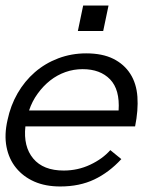

<svg xmlns="http://www.w3.org/2000/svg" viewBox="-29 -657 595 688"><path d="M62 -204.1Q54.2 -131.8 90.1 -88.9Q126 -45.9 199.2 -45.9Q250 -45.9 294.4 -66.9Q338.9 -87.9 366.2 -119.1L405.8 -86.9Q361.8 -39.1 308.8 -13.9Q255.9 11.2 187 11.2Q133.8 11.2 94 -6.3Q54.2 -23.9 28.6 -55.4Q2.9 -86.9 -5.6 -130.4Q-14.2 -173.8 -2 -227.1Q8.8 -278.8 33.9 -322.5Q59.1 -366.2 95.9 -398.2Q132.8 -430.2 179.9 -448Q227.1 -465.8 279.8 -465.8Q337.9 -465.8 377 -446.3Q416 -426.8 438 -392.3Q460 -357.9 463.4 -310.1Q466.8 -262.2 455.1 -204.1ZM396 -261.2Q400.9 -335.9 365.5 -372.6Q330.1 -409.2 267.1 -409.2Q234.9 -409.2 205.3 -398.7Q175.8 -388.2 150.9 -368.7Q126 -349.1 106 -321.5Q85.9 -293.9 75.2 -261.2ZM340.8 -545.9H250L269 -637.2H359.9Z"/></svg>

Font: Anonymous Pro
Style: Italic
Weight: 400
Italic angle: -12°
Monospace: yes
Designer: Mark Simonson
Version: Version 1.003